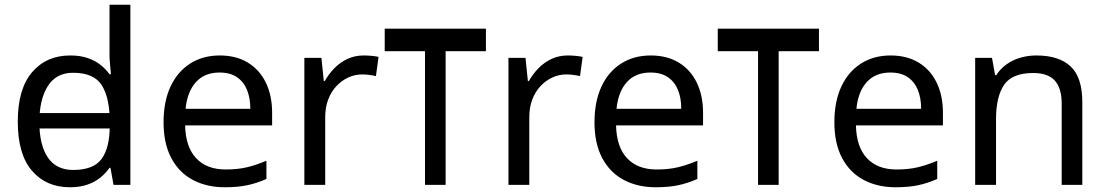

<svg xmlns="http://www.w3.org/2000/svg" viewBox="-20 -780 4667 810"><path d="M104 -238V-303H480V-238ZM275 10Q175 10 115 -59.5Q55 -129 55 -267Q55 -405 115.5 -475.5Q176 -546 276 -546Q318 -546 349 -535.5Q380 -525 403 -507Q426 -489 442 -467H448Q447 -480 444.5 -505.5Q442 -531 442 -546V-760H530V0H459L446 -72H442Q426 -49 403 -30.5Q380 -12 348.5 -1Q317 10 275 10ZM289 -63Q374 -63 408.5 -109.5Q443 -156 443 -250V-266Q443 -366 410 -419.5Q377 -473 288 -473Q217 -473 181.5 -416.5Q146 -360 146 -265Q146 -169 181.5 -116Q217 -63 289 -63Z M907 -546Q976 -546 1025.5 -516Q1075 -486 1101.5 -431.5Q1128 -377 1128 -304V-251H761Q763 -160 807.5 -112.5Q852 -65 932 -65Q983 -65 1022.5 -74.5Q1062 -84 1104 -102V-25Q1063 -7 1023 1.5Q983 10 928 10Q852 10 793.5 -21Q735 -52 702.5 -113.5Q670 -175 670 -264Q670 -352 699.5 -415Q729 -478 782.5 -512Q836 -546 907 -546ZM906 -474Q843 -474 806.5 -433.5Q770 -393 763 -321H1036Q1036 -367 1022 -401Q1008 -435 979.5 -454.5Q951 -474 906 -474Z M1514 -546Q1529 -546 1546.5 -544.5Q1564 -543 1577 -540L1566 -459Q1553 -462 1537.5 -464Q1522 -466 1508 -466Q1477 -466 1449 -453Q1421 -440 1399 -416.5Q1377 -393 1364.5 -360Q1352 -327 1352 -286V0H1264V-536H1336L1346 -438H1350Q1367 -468 1391 -492.5Q1415 -517 1446 -531.5Q1477 -546 1514 -546Z M2030 -659V-564H1860V0H1773V-564H1603V-659Z M2375 -546Q2390 -546 2407.5 -544.5Q2425 -543 2438 -540L2427 -459Q2414 -462 2398.5 -464Q2383 -466 2369 -466Q2338 -466 2310 -453Q2282 -440 2260 -416.5Q2238 -393 2225.5 -360Q2213 -327 2213 -286V0H2125V-536H2197L2207 -438H2211Q2228 -468 2252 -492.5Q2276 -517 2307 -531.5Q2338 -546 2375 -546Z M2725 -546Q2794 -546 2843.5 -516Q2893 -486 2919.5 -431.5Q2946 -377 2946 -304V-251H2579Q2581 -160 2625.5 -112.5Q2670 -65 2750 -65Q2801 -65 2840.5 -74.5Q2880 -84 2922 -102V-25Q2881 -7 2841 1.5Q2801 10 2746 10Q2670 10 2611.5 -21Q2553 -52 2520.5 -113.5Q2488 -175 2488 -264Q2488 -352 2517.5 -415Q2547 -478 2600.5 -512Q2654 -546 2725 -546ZM2724 -474Q2661 -474 2624.5 -433.5Q2588 -393 2581 -321H2854Q2854 -367 2840 -401Q2826 -435 2797.5 -454.5Q2769 -474 2724 -474Z M3435 -659V-564H3265V0H3178V-564H3008V-659Z M3737 -546Q3806 -546 3855.5 -516Q3905 -486 3931.5 -431.5Q3958 -377 3958 -304V-251H3591Q3593 -160 3637.5 -112.5Q3682 -65 3762 -65Q3813 -65 3852.5 -74.5Q3892 -84 3934 -102V-25Q3893 -7 3853 1.5Q3813 10 3758 10Q3682 10 3623.5 -21Q3565 -52 3532.5 -113.5Q3500 -175 3500 -264Q3500 -352 3529.5 -415Q3559 -478 3612.5 -512Q3666 -546 3737 -546ZM3736 -474Q3673 -474 3636.5 -433.5Q3600 -393 3593 -321H3866Q3866 -367 3852 -401Q3838 -435 3809.5 -454.5Q3781 -474 3736 -474Z M4352 -546Q4448 -546 4497 -499.5Q4546 -453 4546 -349V0H4459V-343Q4459 -408 4430 -440Q4401 -472 4339 -472Q4250 -472 4216 -422Q4182 -372 4182 -278V0H4094V-536H4165L4178 -463H4183Q4201 -491 4227.5 -509.5Q4254 -528 4286 -537Q4318 -546 4352 -546Z"/></svg>

Font: usinhala05
Style: Book
Weight: 400
Designer: Jelle Bosma - Monotype Design Team
Foundry: Monotype Imaging Inc.
Version: Version 2.003